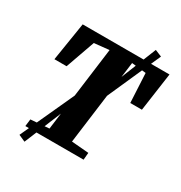

<svg xmlns="http://www.w3.org/2000/svg" viewBox="-209 -984 1152 1222"><g transform="rotate(30 367.0 -373.0)"><path d="M103.5 0 110 -52.5 244.5 -63 326 -687 216.5 -675.5 140.5 -461H51L96 -743H734L694 -461H608.5L597.5 -675.5L491.5 -687L410 -63L536 -52.5L531.5 0ZM99 67 307 -387 412 -414 580.5 -835 630 -814.5 445 -398.5 339 -373.5 148.5 89Z"/></g></svg>

Font: Merriweather 28pt Black
Style: Italic
Weight: 900
Italic angle: -7.8°
Version: Version 2.101